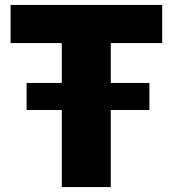

<svg xmlns="http://www.w3.org/2000/svg" viewBox="-20 -760 706 780"><path d="M88 -423H231V-585H23V-740H639V-585H430V-423H587V-313H430V0H231V-313H88Z"/></svg>

Font: Encode Sans Normal
Style: ExtraBold
Weight: 800
Designer: Pablo Impallari, Andres Torresi
Foundry: Pablo Impallari, Andres Torresi
Version: Version 1.000; ttfautohint (v1.00) -l 8 -r 50 -G 200 -x 14 -